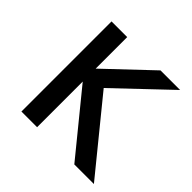

<svg xmlns="http://www.w3.org/2000/svg" viewBox="-126 -576 693 693"><g transform="rotate(45 220.0 -230.0)"><path d="M70 -460H150V-299L320 -460H420L220 -270L440 0H340L150 -233V0H70Z"/></g></svg>

Font: Von Book
Style: Regular
Weight: 400
Version: Version 4.000; ttfautohint (v1.8.4.7-5d5b)